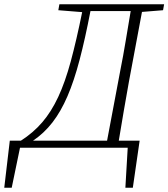

<svg xmlns="http://www.w3.org/2000/svg" viewBox="-51 -694 791 902"><path d="M514 -362Q528 -432 539.5 -502Q551 -572 563 -642H374Q349 -512 323 -413Q297 -314 266 -242Q235 -170 195.5 -119Q156 -68 104 -33H452ZM-31 188 -5 -33H47Q105 -70 147.5 -119.5Q190 -169 222.5 -238.5Q255 -308 281.5 -406Q308 -504 335 -637L223 -646L228 -674H720L715 -646L616 -638L555 -312Q530 -173 507 -33H605L573 188H538L549 0H43L4 188Z"/></svg>

Font: Source Serif Pro Light
Style: Italic
Weight: 300
Italic angle: -12°
Designer: Frank Grießhammer
Foundry: Adobe Systems Incorporated
Version: Version 3.001;hotconv 1.0.111;makeotfexe 2.5.65597